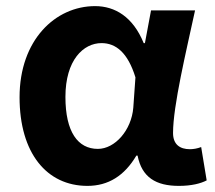

<svg xmlns="http://www.w3.org/2000/svg" viewBox="-20 -594 704 628"><path d="M266 14C334 14 387 -19 426 -85H430C444 -14 490 14 565 14C607 14 637 6 656 -4L638 -113C625 -108 612 -106 601 -106C569 -106 546 -121 546 -159C546 -248 589 -426 618 -560H474L454 -453H450C415 -539 356 -574 291 -574C161 -574 44 -463 44 -276C44 -93 133 14 266 14ZM300 -107C235 -107 194 -162 194 -277C194 -398 253 -453 312 -453C359 -453 398 -422 423 -341L416 -242C410 -168 356 -107 300 -107Z"/></svg>

Font: Source Han Sans CN
Style: Bold
Weight: 700
Designer: Ryoko NISHIZUKA 西塚涼子 (kana, bopomofo & ideographs); Paul D. Hunt (Latin, Greek & Cyrillic); Sandoll Communications 산돌커뮤니
Foundry: Adobe
Version: Version 2.001;hotconv 1.0.107;makeotfexe 2.5.65593